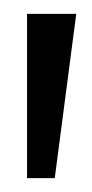

<svg xmlns="http://www.w3.org/2000/svg" viewBox="-20 -830 133 277"><path d="M19 -573V-810H90L59 -573Z"/></svg>

Font: Oswald Light
Style: Regular
Weight: 300
Designer: Vernon Adams
Foundry: Vernon Adams
Version: Version 4.103;gftools[0.9.33.dev8+g029e19f]